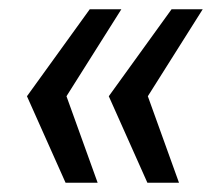

<svg xmlns="http://www.w3.org/2000/svg" viewBox="-20 -471 474 413"><path d="M123 -264 190 -78H121L38 -264L173 -451H241ZM298 -264 365 -78H297L214 -264L349 -451H416Z"/></svg>

Font: Genos SemiBold
Style: Italic
Weight: 600
Italic angle: -8°
Version: Version 1.010